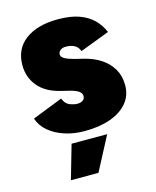

<svg xmlns="http://www.w3.org/2000/svg" viewBox="-110 -588 711 875"><g transform="rotate(-15 245.5 -150.0)"><path d="M234 12Q184 12 141 -2Q98 -16 67.5 -41.5Q37 -67 25 -103L168 -159Q179 -132 199 -124.5Q219 -117 234 -117Q250 -117 260 -124Q270 -131 270 -144Q270 -158 256 -167.5Q242 -177 213 -184L172 -194Q105 -211 71 -253Q37 -295 37 -351Q37 -428 93.5 -470Q150 -512 247 -512Q306 -512 346.5 -497.5Q387 -483 413 -457Q439 -431 453 -397L314 -344Q307 -364 290.5 -373Q274 -382 250 -382Q233 -382 223.5 -374Q214 -366 214 -355Q214 -343 228.5 -334.5Q243 -326 273 -318L314 -308Q360 -297 394 -274.5Q428 -252 447 -219Q466 -186 466 -143Q466 -94 437 -59.5Q408 -25 356 -6.5Q304 12 234 12ZM115 212 161 52H329L245 212Z"/></g></svg>

Font: Figtree Light Black
Style: Regular
Weight: 900
Version: Version 2.000